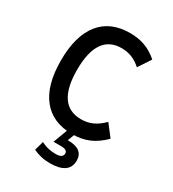

<svg xmlns="http://www.w3.org/2000/svg" viewBox="-209 -775 999 1110"><g transform="rotate(30 290.0 -220.0)"><path d="M329 12Q198 12 129 -74.5Q60 -161 60 -325Q60 -489 129 -575.5Q198 -662 329 -662Q384 -662 429 -645.5Q474 -629 515 -593L460 -510Q430 -537 398 -549.5Q366 -562 330 -562Q168 -562 168 -325Q168 -88 330 -88Q371 -88 405.5 -103.5Q440 -119 475 -154L535 -76Q489 -30 440 -9Q391 12 329 12ZM302 222Q269 222 241.5 215.5Q214 209 189 197L206 136Q232 149 255.5 154Q279 159 303 159Q329 159 340 151Q351 143 351 129Q351 117 341 110.5Q331 104 308 104H258L297 0H346L325 55H328Q429 55 429 132Q429 177 396.5 199.5Q364 222 302 222Z"/></g></svg>

Font: Sometype Mono SemiBold
Style: Regular
Weight: 600
Designer: Ryoichi Tsunekawa
Foundry: Dharma Type
Version: Version 1.001